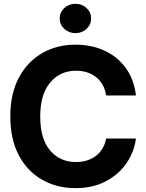

<svg xmlns="http://www.w3.org/2000/svg" viewBox="-20 -970 759 1000"><path d="M372.6 9.8Q275.4 9.8 198.7 -34.2Q122.1 -78.1 77.9 -161.4Q33.7 -244.6 33.7 -363.3Q33.7 -482.4 78.4 -565.9Q123 -649.4 200 -693.4Q276.9 -737.3 372.6 -737.3Q457 -737.3 524.7 -706.1Q592.3 -674.8 635.3 -615.7Q678.2 -556.6 688 -472.7H532.7Q523.9 -532.7 481.7 -567.1Q439.5 -601.6 376 -601.6Q292 -601.6 240.7 -539.3Q189.5 -477.1 189.5 -363.3Q189.5 -246.6 241 -186.3Q292.5 -126 375.5 -126Q437 -126 479.5 -158.2Q522 -190.4 532.7 -248.5H688Q679.7 -181.6 640.4 -122.6Q601.1 -63.5 533.4 -26.9Q465.8 9.8 372.6 9.8ZM372.6 -797.4Q338.9 -797.4 314.9 -819.6Q291 -841.8 291 -874Q291 -905.8 314.9 -928Q338.9 -950.2 372.6 -950.2Q406.7 -950.2 430.7 -928Q454.6 -905.8 454.6 -874Q454.6 -841.8 430.7 -819.6Q406.7 -797.4 372.6 -797.4Z"/></svg>

Font: Inter Tight
Style: Bold
Weight: 700
Designer: Rasmus Andersson
Foundry: rsms
Version: Version 3.004; ttfautohint (v1.8.4.7-5d5b)